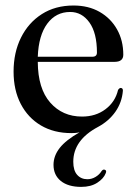

<svg xmlns="http://www.w3.org/2000/svg" viewBox="-20 -484 508 714"><path d="M373 160.5Q365.5 180 341.8 195.5Q318 211 282 211Q233.5 211 206.2 189Q179 167 179 129Q179 95.5 202.2 66Q225.5 36.5 276 8Q266.5 10 259 10.5Q251.5 11 245.5 11Q180.5 11 132.2 -17.5Q84 -46 57.2 -97.5Q30.5 -149 30.5 -217.5Q30.5 -288.5 58 -344Q85.5 -399.5 135.5 -431.5Q185.5 -463.5 253.5 -463.5Q309 -463.5 350.5 -439.8Q392 -416 415.2 -374.8Q438.5 -333.5 438.5 -280.5Q438.5 -254 406 -254H120.5Q121 -154.5 166.8 -102.5Q212.5 -50.5 285 -50.5Q336 -50.5 372.2 -77.8Q408.5 -105 419 -149.5Q424 -157 429 -157Q437.5 -156.5 437 -146.5Q433.5 -103 409 -68.2Q384.5 -33.5 344.5 -12Q252.5 37 252.5 117.5Q252.5 150 267 166.2Q281.5 182.5 305 182.5Q321 182.5 335.2 174Q349.5 165.5 357.5 152.5Q363 145 369 147Q378 149.5 373 160.5ZM241 -439.5Q188 -439.5 155.8 -396Q123.5 -352.5 120.5 -273H323.5Q340.5 -273 340.5 -288.5Q340.5 -361.5 312.5 -400.5Q284.5 -439.5 241 -439.5Z"/></svg>

Font: Fraunces 72pt S000
Style: Regular
Weight: 400
Version: Version 1.000; ttfautohint (v1.8.3)